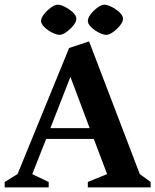

<svg xmlns="http://www.w3.org/2000/svg" viewBox="-26 -816 676 836"><path d="M-5.7 0V-23.7L50.4 -58L275 -607.1L361.9 -635.7L582.7 -58L629.9 -23.7V0H356.4V-23.7L440.4 -58L382.5 -211H175L114.4 -57.6L186 -23.7V0ZM193.4 -258.1H364.5L280.6 -481.3ZM233.8 -664.3Q221.5 -664.3 202.3 -673.5Q183.1 -682.8 167.9 -697.2Q152.8 -711.6 152.8 -724.9Q152.8 -737.9 165.8 -754.4Q178.9 -771 196 -783.3Q213.1 -795.6 225.4 -795.6Q238 -795.6 256.9 -786.1Q275.7 -776.5 291.1 -762.4Q306.4 -748.3 306.4 -734Q306.4 -721 293 -704.6Q279.6 -688.3 262.7 -676.3Q245.8 -664.3 233.8 -664.3ZM437.1 -664.3Q424.9 -664.3 405.7 -673.5Q386.5 -682.8 371.5 -697.2Q356.5 -711.6 356.5 -724.9Q356.5 -737.9 369.3 -754.4Q382 -771 398.9 -783.3Q415.9 -795.6 428.5 -795.6Q440.7 -795.6 459.9 -786.1Q479.1 -776.5 494.3 -762.4Q509.5 -748.3 509.5 -734Q509.5 -721 496.2 -704.6Q483 -688.3 466.1 -676.3Q449.1 -664.3 437.1 -664.3Z"/></svg>

Font: Ancizar Serif Light
Style: Regular
Weight: 300
Designer: Cesar Puertas, Viviana Monsalve, Julian Moncada, Julian Prieto, Jose Castro, Felipe Aragon, Mariel Hernandez, Sara Alarc
Version: Version 8.100